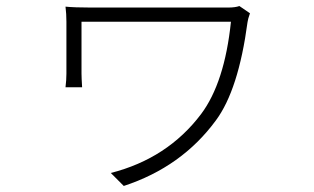

<svg xmlns="http://www.w3.org/2000/svg" viewBox="-20 -549 1040 636"><path d="M773 -529 808 -505Q801 -485 800 -476Q770 -251 695 -150Q582 4 390 67L347 24Q535 -24 646 -171Q724 -275 745 -477H250V-305Q250 -292 252 -260H197Q200 -284 200 -305V-477Q200 -503 197 -527Q227 -524 280 -524H736Q759 -524 773 -529Z"/></svg>

Font: Noto Sans Korean Light
Style: Regular
Weight: 300
Designer: Ryoko NISHIZUKA  (kana & ideographs); Paul D. Hunt (Latin, Greek & Cyrillic); Wenlong ZHANG  (bopomofo); Sandoll Communi
Foundry: Adobe Systems Incorporated
Version: Version 1.000;PS 1;hotconv 1.0.78;makeotf.lib2.5.61930